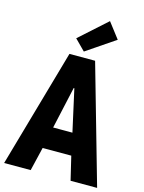

<svg xmlns="http://www.w3.org/2000/svg" viewBox="-142 -1049 846 1130"><g transform="rotate(15 281.0 -484.0)"><path d="M-2 0 203.1 -719.7H359.4L564.5 0H402.8L358.9 -184.1L346.7 -246.1L283.2 -532.2H279.3L215.8 -246.1L203.6 -184.1L159.7 0ZM135.3 -144V-276.4H427.2V-144ZM281.2 -754.9 217.8 -818.8 383.8 -967.8 456.1 -873.5Z"/></g></svg>

Font: Reddit Mono ExtraBold
Style: Regular
Weight: 800
Monospace: yes
Designer: Stephen Hutchings
Foundry: Reddit
Version: Version 1.014